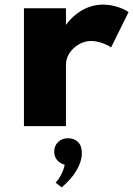

<svg xmlns="http://www.w3.org/2000/svg" viewBox="-20 -548 578 834"><path d="M84 0H266.5V-267.5Q266.5 -294 282 -317.5Q297.5 -341 322.8 -355.5Q348 -370 376 -370Q396.5 -370 420.5 -362.2Q444.5 -354.5 462.5 -342L538.5 -495.5Q518 -510 487 -519Q456 -528 427.5 -528Q381 -528 339 -504.8Q297 -481.5 266.5 -439.5V-512H84ZM247.5 266Q289 232 312.2 192.5Q335.5 153 335.5 117Q335.5 85 318.8 68.8Q302 52.5 276 52.5Q249 52.5 232.2 69Q215.5 85.5 215.5 111Q215.5 132.5 228 147.2Q240.5 162 261 167.5Q258 186 245.8 210Q233.5 234 221.5 245Z"/></svg>

Font: Spartan ExtraBold
Style: Regular
Weight: 800
Designer: Matt Bailey, Mirko Velimirovic
Foundry: Matt Bailey
Version: Version 1.003; ttfautohint (v1.8.3)